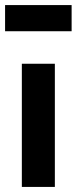

<svg xmlns="http://www.w3.org/2000/svg" viewBox="-24 -736 302 756"><path d="M-4 -716H258V-613H-4ZM192 -485V0H62V-485Z"/></svg>

Font: Palanquin Dark
Style: Regular
Weight: 400
Designer: Pria Ravichandran
Version: Version 1.000